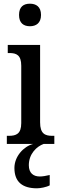

<svg xmlns="http://www.w3.org/2000/svg" viewBox="-20 -779 327 1039"><path d="M142 -637C175 -637 202 -654 202 -698C202 -743 175 -759 142 -759C108 -759 83 -743 83 -698C83 -654 108 -637 142 -637ZM17 0H159C107 14 58 68 58 130C58 206 102 240 180 240C198 240 231 234 249 224V168C229 173 210 176 195 176C161 176 136 158 136 115C136 52 180 13 216 0H274V-44H263C224 -44 197 -55 197 -117V-536H22V-492H31C69 -492 95 -481 95 -423V-113C95 -54 67 -44 28 -44H17Z"/></svg>

Font: Noto Serif Myanmar Condensed Medium
Style: Regular
Weight: 500
Width: 3
Designer: Ben Mitchell and the Monotype Design Team
Foundry: Monotype Imaging Inc.
Version: Version 2.106